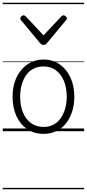

<svg xmlns="http://www.w3.org/2000/svg" viewBox="-20 -950 629 1390"><path d="M295 19Q227 19 176.5 -15.5Q126 -50 98.5 -110.5Q71 -171 71 -250Q71 -310 87.5 -359Q104 -408 134.5 -444Q165 -480 205.5 -499.5Q246 -519 295 -519Q361 -519 411 -485Q461 -451 489.5 -390Q518 -329 518 -250Q518 -202 507.5 -161Q497 -120 478 -87Q459 -54 432 -30Q405 -6 370.5 6.5Q336 19 295 19ZM295 -31Q334 -31 365 -46.5Q396 -62 417.5 -91.5Q439 -121 451 -161.5Q463 -202 463 -250Q463 -315 442.5 -364.5Q422 -414 384.5 -441.5Q347 -469 295 -469Q256 -469 224.5 -453.5Q193 -438 171.5 -409Q150 -380 138 -339.5Q126 -299 126 -250Q126 -185 146.5 -135.5Q167 -86 205 -58.5Q243 -31 295 -31ZM440 -839Q448 -839 456 -832Q464 -825 464 -816Q464 -814 463 -810.5Q462 -807 458 -804L320 -638Q316 -632 310 -628.5Q304 -625 295 -625Q286 -625 280.5 -628.5Q275 -632 270 -638L132 -804Q129 -807 128 -810.5Q127 -814 127 -816Q127 -825 134.5 -832Q142 -839 150 -839Q155 -839 159 -837Q163 -835 167 -831L295 -694L424 -831Q428 -835 431.5 -837Q435 -839 440 -839ZM0 410H589V420H0ZM0 -20H589V0H0ZM0 -505H589V-500H0ZM0 -930H589V-920H0Z"/></svg>

Font: Playwrite DE Grund Guides
Style: Regular
Weight: 400
Designer: Veronika Burian, José Scaglione
Foundry: TypeTogether
Version: Version 1.003